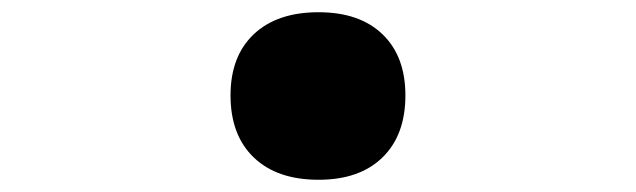

<svg xmlns="http://www.w3.org/2000/svg" viewBox="-20 -517 1040 314"><path d="M501 -223Q433 -223 395 -259.5Q357 -296 357 -361Q357 -425 395 -461Q433 -497 501 -497Q568 -497 605.5 -461Q643 -425 643 -361Q643 -296 605.5 -259.5Q568 -223 501 -223Z"/></svg>

Font: M PLUS 2 Black
Style: Regular
Weight: 900
Designer: Coji Morishita
Foundry: UNDERFOREST DESIGN
Version: Version 1.001